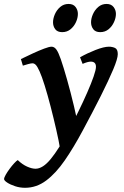

<svg xmlns="http://www.w3.org/2000/svg" viewBox="-116 -689 614 954"><path d="M279.3 -26.9 199.2 67.4 183.1 53.2Q176.3 11.2 163.3 -45.4Q150.4 -102.1 135.5 -159.7Q120.6 -217.3 106 -264.2Q91.3 -311 80.6 -334.5Q69.3 -359.4 61.5 -366.9Q53.7 -374.5 45.4 -374.5Q38.6 -374.5 23.9 -370.6Q9.3 -366.7 -2.4 -362.8L-12.2 -395.5Q16.6 -409.7 47.4 -423.8Q78.1 -438 103.5 -447.5Q128.9 -457 140.1 -457Q153.8 -457 164.1 -442.9Q174.3 -428.7 186 -395Q200.2 -354 217.5 -292.5Q234.9 -231 251.5 -161.6Q268.1 -92.3 279.3 -26.9ZM469.2 -419.9Q469.2 -397.9 446.8 -344.5Q424.3 -291 385.3 -213.1Q346.2 -135.3 294.9 -40Q250 43.9 205.8 107.9Q161.6 171.9 113.5 208Q65.4 244.1 8.3 244.1Q-17.1 244.1 -40.8 236.3Q-64.5 228.5 -80.1 218.3Q-95.7 208 -95.7 200.7Q-95.7 193.8 -87.9 179.9Q-80.1 166 -68.6 150.4Q-57.1 134.8 -45.9 122.6Q-34.7 110.4 -27.8 106.4Q-4.9 128.4 18.8 138.9Q42.5 149.4 60.5 149.4Q96.7 149.4 136.5 100.6Q176.3 51.8 223.1 -36.1Q248.5 -84 273.2 -134.3Q297.9 -184.6 317.6 -229.7Q337.4 -274.9 349.1 -308.6Q360.8 -342.3 360.8 -356.9Q360.8 -382.8 335 -382.8Q320.3 -382.8 294.4 -371.6L281.7 -404.3Q316.9 -424.3 358.6 -440.7Q400.4 -457 425.3 -457Q441.9 -457 455.6 -450.7Q469.2 -444.3 469.2 -419.9ZM460 -620.1Q460 -600.1 450.4 -579.1Q440.9 -558.1 423.6 -543.7Q406.2 -529.3 381.8 -529.3Q358.4 -529.3 347.4 -543.9Q336.4 -558.6 336.4 -578.1Q336.4 -597.2 345.7 -618.4Q355 -639.6 372.3 -654.5Q389.6 -669.4 413.6 -669.4Q436.5 -669.4 448.2 -654.3Q460 -639.2 460 -620.1ZM271 -620.1Q271 -600.1 261.5 -579.1Q252 -558.1 234.6 -543.7Q217.3 -529.3 192.9 -529.3Q169.4 -529.3 158.4 -543.9Q147.5 -558.6 147.5 -578.1Q147.5 -597.2 156.7 -618.4Q166 -639.6 183.3 -654.5Q200.7 -669.4 224.6 -669.4Q248 -669.4 259.5 -654.3Q271 -639.2 271 -620.1Z"/></svg>

Font: Gentium Plus
Style: Bold Italic
Weight: 700
Italic angle: -8°
Designer: Victor Gaultney, Annie Olsen, Iska Routamaa, Becca Hirsbrunner
Foundry: SIL International
Version: Version 6.101